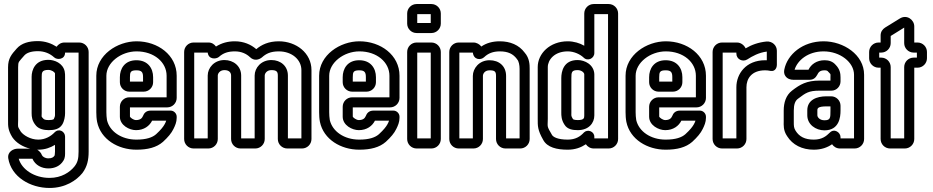

<svg xmlns="http://www.w3.org/2000/svg" viewBox="-20 -712 4629 953"><path d="M165 31H170C203 31 230 21 253 7V40C253 52 251 59 251 60C245 69 237 74 220 74C203 74 191 65 188 58C184 46 174 37 165 31ZM373 -501H300C283 -501 269 -492 261 -480C236 -496 205 -508 168 -508C123 -508 87 -498 63 -471C37 -442 20 -422 20 -378V-114C20 -87 19 -67 41 -31C60 -3 93 17 130 26H67C48 26 16 40 21 74C36 166 130 221 226 221C304 221 359 184 389 147C413 115 420 82 420 40V-454C420 -480 399 -501 373 -501ZM168 -458C201 -458 228 -446 248 -428C263 -413 303 -416 303 -451H370V40C370 77 365 95 349 115C327 142 286 171 226 171C150 171 88 129 73 76H141C155 108 187 124 220 124C251 124 279 112 295 85C304 70 303 56 303 40V-34C303 -59 273 -77 251 -55C233 -36 205 -19 170 -19C131 -19 96 -41 83 -59C65 -88 70 -81 70 -114V-378C70 -408 73 -404 101 -437C111 -448 131 -458 168 -458ZM303 -150V-331C303 -340 303 -348 301 -358C292 -399 250 -415 220 -415C154 -415 137 -364 137 -331V-150C137 -132 139 -111 159 -88C173 -72 197 -66 222 -66C249 -66 275 -71 289 -94C299 -110 303 -134 303 -150ZM253 -348V-331V-150C253 -135 254 -137 247 -121C247 -121 244 -116 222 -116C205 -116 199 -119 196 -122C183 -136 187 -130 187 -150V-331C187 -352 188 -365 220 -365C237 -365 251 -354 253 -348Z M575 -182V-133C575 -90 622 -66 655 -66C695 -66 722 -87 735 -113H805C803 -107 801 -102 797 -95C791 -84 779 -68 755 -46C737 -30 707 -19 657 -19C582 -19 524 -60 511 -116C509 -129 508 -142 508 -155V-336C508 -401 580 -457 658 -457C745 -457 807 -403 807 -336V-229H622C596 -229 575 -208 575 -182ZM857 -226V-336C857 -439 763 -507 658 -507C562 -507 458 -439 458 -336V-155C458 -140 459 -122 462 -107C480 -20 566 31 657 31C713 31 757 20 789 -8C814 -31 831 -51 841 -72C849 -88 857 -106 857 -127V-133C857 -149 843 -163 827 -163H728C706 -163 695 -151 689 -135C685 -126 677 -116 655 -116C642 -116 626 -129 625 -133V-179H810C836 -179 857 -200 857 -226ZM622 -257H693C719 -257 740 -278 740 -304V-329C740 -373 714 -413 657 -413C598 -413 575 -370 575 -329V-304C575 -278 596 -257 622 -257ZM657 -363C684 -363 690 -353 690 -329V-307H625V-329C625 -354 628 -363 657 -363Z M1146 -457C1178 -457 1203 -445 1220 -429C1241 -408 1265 -415 1280 -427C1300 -445 1322 -457 1364 -457C1430 -457 1476 -415 1476 -364V-25H1409V-337C1409 -384 1373 -414 1327 -414C1276 -414 1244 -375 1244 -337V-25H1177V-337C1177 -384 1139 -414 1094 -414C1043 -414 1011 -375 1011 -337V-25H944V-451H1011C1015 -416 1052 -418 1066 -429C1088 -449 1112 -457 1146 -457ZM1015 -501H941C915 -501 894 -480 894 -454V-22C894 4 915 25 941 25H1014C1040 25 1061 4 1061 -22V-337C1061 -347 1071 -364 1094 -364C1117 -364 1127 -352 1127 -337V-22C1127 4 1148 25 1174 25H1247C1273 25 1294 4 1294 -22V-337C1294 -347 1304 -364 1327 -364C1353 -364 1359 -356 1359 -337V-22C1359 4 1380 25 1406 25H1479C1505 25 1526 4 1526 -22V-364C1526 -449 1450 -507 1364 -507C1313 -507 1278 -490 1252 -468C1226 -491 1189 -507 1146 -507C1111 -507 1081 -499 1052 -481C1044 -492 1032 -501 1015 -501Z M1681 -182V-133C1681 -90 1728 -66 1761 -66C1801 -66 1828 -87 1841 -113H1911C1909 -107 1907 -102 1903 -95C1897 -84 1885 -68 1861 -46C1843 -30 1813 -19 1763 -19C1688 -19 1630 -60 1617 -116C1615 -129 1614 -142 1614 -155V-336C1614 -401 1686 -457 1764 -457C1851 -457 1913 -403 1913 -336V-229H1728C1702 -229 1681 -208 1681 -182ZM1963 -226V-336C1963 -439 1869 -507 1764 -507C1668 -507 1564 -439 1564 -336V-155C1564 -140 1565 -122 1568 -107C1586 -20 1672 31 1763 31C1819 31 1863 20 1895 -8C1920 -31 1937 -51 1947 -72C1955 -88 1963 -106 1963 -127V-133C1963 -149 1949 -163 1933 -163H1834C1812 -163 1801 -151 1795 -135C1791 -126 1783 -116 1761 -116C1748 -116 1732 -129 1731 -133V-179H1916C1942 -179 1963 -200 1963 -226ZM1728 -257H1799C1825 -257 1846 -278 1846 -304V-329C1846 -373 1820 -413 1763 -413C1704 -413 1681 -370 1681 -329V-304C1681 -278 1702 -257 1728 -257ZM1763 -363C1790 -363 1796 -353 1796 -329V-307H1731V-329C1731 -354 1734 -363 1763 -363Z M2051 -25V-451H2118V-25ZM2168 -22V-454C2168 -480 2147 -501 2121 -501H2048C2022 -501 2001 -480 2001 -454V-22C2001 4 2022 25 2048 25H2121C2147 25 2168 4 2168 -22ZM2051 -598V-642H2118V-598ZM2168 -595V-645C2168 -671 2147 -692 2121 -692H2048C2022 -692 2001 -671 2001 -645V-595C2001 -569 2022 -548 2048 -548H2121C2147 -548 2168 -569 2168 -595Z M2547 -417C2555 -409 2559 -388 2559 -370V-25H2492V-335C2492 -384 2457 -413 2410 -413C2358 -413 2327 -372 2327 -335V-25H2260V-451H2327C2331 -414 2367 -412 2384 -429C2403 -447 2427 -457 2461 -457C2502 -457 2527 -444 2545 -420C2546 -419 2546 -418 2547 -417ZM2330 -501H2257C2231 -501 2210 -480 2210 -454V-22C2210 4 2231 25 2257 25H2330C2356 25 2377 4 2377 -22V-335C2377 -346 2386 -363 2410 -363C2437 -363 2442 -356 2442 -335V-22C2442 4 2463 25 2489 25H2562C2588 25 2609 4 2609 -22V-370C2609 -389 2609 -423 2584 -451C2556 -489 2512 -507 2461 -507C2426 -507 2395 -499 2369 -481C2361 -492 2346 -501 2330 -501Z M2798 -457C2829 -457 2859 -443 2877 -426C2897 -406 2930 -422 2930 -449V-642H2998V-25H2930V-33C2930 -60 2897 -72 2879 -55C2860 -34 2836 -19 2798 -19C2748 -19 2726 -32 2720 -42C2692 -89 2699 -81 2699 -122V-379C2699 -414 2731 -457 2798 -457ZM2927 25H3001C3027 25 3048 4 3048 -22V-645C3048 -671 3027 -692 3001 -692H2927C2901 -692 2880 -671 2880 -645V-485C2858 -498 2828 -507 2798 -507C2709 -507 2649 -446 2649 -379V-122C2649 -87 2648 -67 2676 -18C2696 20 2744 31 2798 31C2835 31 2864 20 2888 4C2896 16 2910 25 2927 25ZM2930 -344C2928 -391 2883 -414 2847 -414C2777 -414 2766 -357 2766 -324V-153C2766 -139 2766 -117 2782 -93C2796 -70 2823 -66 2848 -66C2903 -66 2930 -102 2930 -139ZM2880 -343V-139C2880 -126 2879 -116 2848 -116C2827 -116 2824 -121 2824 -121C2814 -137 2816 -137 2816 -153V-324C2816 -353 2817 -364 2847 -364C2867 -364 2880 -351 2880 -343Z M3202 -182V-133C3202 -90 3249 -66 3282 -66C3322 -66 3349 -87 3362 -113H3432C3430 -107 3428 -102 3424 -95C3418 -84 3406 -68 3382 -46C3364 -30 3334 -19 3284 -19C3209 -19 3151 -60 3138 -116C3136 -129 3135 -142 3135 -155V-336C3135 -401 3207 -457 3285 -457C3372 -457 3434 -403 3434 -336V-229H3249C3223 -229 3202 -208 3202 -182ZM3484 -226V-336C3484 -439 3390 -507 3285 -507C3189 -507 3085 -439 3085 -336V-155C3085 -140 3086 -122 3089 -107C3107 -20 3193 31 3284 31C3340 31 3384 20 3416 -8C3441 -31 3458 -51 3468 -72C3476 -88 3484 -106 3484 -127V-133C3484 -149 3470 -163 3454 -163H3355C3333 -163 3322 -151 3316 -135C3312 -126 3304 -116 3282 -116C3269 -116 3253 -129 3252 -133V-179H3437C3463 -179 3484 -200 3484 -226ZM3249 -257H3320C3346 -257 3367 -278 3367 -304V-329C3367 -373 3341 -413 3284 -413C3225 -413 3202 -370 3202 -329V-304C3202 -278 3223 -257 3249 -257ZM3284 -363C3311 -363 3317 -353 3317 -329V-307H3252V-329C3252 -354 3255 -363 3284 -363Z M3638 -501H3564C3538 -501 3517 -480 3517 -454V-22C3517 4 3538 25 3564 25H3638C3664 25 3685 4 3685 -22V-279C3685 -321 3710 -363 3778 -363C3785 -363 3797 -362 3805 -360C3830 -356 3836 -380 3836 -389V-460C3836 -487 3813 -508 3785 -506C3745 -502 3711 -490 3681 -472C3674 -487 3658 -501 3638 -501ZM3786 -413H3778C3682 -413 3635 -345 3635 -279V-25H3567V-451H3635V-446C3635 -417 3667 -403 3689 -417C3714 -433 3746 -451 3786 -456Z M4152 -308V-328C4152 -347 4149 -369 4127 -391C4113 -407 4094 -413 4073 -413C4034 -413 4006 -393 3993 -366H3924C3938 -412 3990 -457 4068 -457C4150 -457 4219 -403 4219 -341V-25H4152V-31C4152 -55 4121 -76 4099 -54C4081 -36 4060 -19 4019 -19C3975 -19 3947 -34 3929 -63C3920 -78 3920 -86 3920 -109V-163C3920 -194 3927 -212 3941 -222C3979 -251 3994 -262 4048 -262H4107C4132 -262 4152 -283 4152 -308ZM4149 25H4222C4248 25 4269 4 4269 -22V-341C4269 -441 4166 -507 4068 -507C3964 -507 3888 -442 3873 -367C3871 -357 3871 -345 3878 -335C3888 -320 3905 -316 3917 -316H3999C4018 -316 4029 -327 4036 -340C4042 -351 4047 -363 4073 -363C4084 -363 4088 -360 4090 -357C4105 -340 4102 -350 4102 -328V-312H4048C3984 -312 3951 -293 3911 -262C3881 -239 3870 -202 3870 -163V-109C3870 -92 3867 -65 3887 -36C3914 7 3961 31 4019 31C4057 31 4087 20 4110 4C4118 16 4132 25 4149 25ZM4105 -234H4083C4033 -234 3987 -216 3987 -164V-140C3987 -94 4029 -65 4072 -65C4146 -65 4152 -131 4152 -163V-187C4152 -213 4131 -234 4105 -234ZM4083 -184H4102V-163C4102 -127 4102 -115 4072 -115C4049 -115 4037 -130 4037 -140V-164C4037 -174 4039 -184 4083 -184Z M4354 -426H4344V-451H4354C4380 -451 4401 -472 4401 -498V-533C4401 -534 4402 -534 4402 -534L4468 -575V-498C4468 -472 4489 -451 4515 -451H4531V-426H4515C4489 -426 4468 -405 4468 -379V-25H4401V-379C4401 -405 4380 -426 4354 -426ZM4518 -22V-376H4534C4560 -376 4581 -397 4581 -423V-454C4581 -480 4560 -501 4534 -501H4518V-581C4518 -614 4481 -642 4446 -620L4373 -575C4361 -567 4351 -555 4351 -536V-501H4341C4315 -501 4294 -480 4294 -454V-423C4294 -397 4315 -376 4341 -376H4351V-22C4351 4 4372 25 4398 25H4471C4497 25 4518 4 4518 -22Z"/></svg>

Font: DIN Rundschrift
Style: BreitKont
Weight: 400
Width: 7
Version: Version 1.027